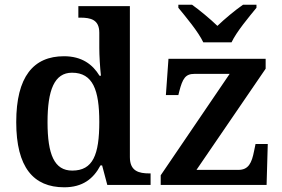

<svg xmlns="http://www.w3.org/2000/svg" viewBox="-20 -786 1198 816"><path d="M844 -606H964C985 -651 1039 -715 1070 -753V-766H1013C981 -744 934 -705 904 -676C874 -705 827 -744 796 -766H738V-753C769 -715 823 -651 844 -606ZM253 10C331 10 377 -26 407 -83H414L436 0H620V-49H615C571 -49 532 -58 532 -118V-760H313V-711H321C365 -711 402 -703 402 -647V-582C402 -550 405 -500 409 -464H403C374 -512 328 -547 252 -547C122 -547 49 -460 49 -267C49 -75 122 10 253 10ZM663 0H1113L1118 -174H1066L1060 -145C1050 -93 1036 -64 993 -64H815L1109 -494V-536H696L685 -382H738L742 -398C756 -452 768 -472 806 -472H956L663 -41ZM287 -61C211 -61 182 -129 182 -267C182 -403 211 -477 286 -477C375 -477 402 -403 402 -268C402 -128 375 -61 287 -61Z"/></svg>

Font: Noto Serif Semi
Style: Regular
Weight: 600
Designer: Monotype Design Team
Foundry: Monotype Imaging Inc.
Version: Version 1.002